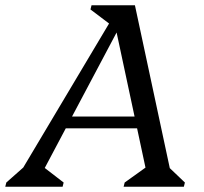

<svg xmlns="http://www.w3.org/2000/svg" viewBox="-73 -710 777 730"><path d="M-53 0 -49 -16 47 -101 -15 -22 383 -690H440L580 -36L544 -98L630 -16L626 0H397L401 -16L507 -92L488 -36L364 -616H386L71 -22L73 -90L169 -16L165 0ZM144 -222 155 -267H492L481 -222ZM357 -609 271 -674 275 -690H399V-609Z"/></svg>

Font: Platypi Light
Style: Italic
Weight: 300
Italic angle: -13°
Designer: David Sargent
Foundry: Bolt Cutter Type
Version: Version 1.200